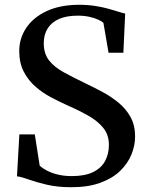

<svg xmlns="http://www.w3.org/2000/svg" viewBox="-20 -772 616 803"><path d="M278 11Q220 11 174.8 0.2Q129.5 -10.5 98.5 -21.8Q67.5 -33 51 -34.5L61 -210H125.5L146 -79Q158 -68 177.2 -58Q196.5 -48 222.5 -41.8Q248.5 -35.5 280 -35.5Q335 -35.5 369.2 -52.2Q403.5 -69 419.5 -98.5Q435.5 -128 435.5 -166Q435.5 -208 412 -237Q388.5 -266 348.2 -288.8Q308 -311.5 257.5 -333.5Q226.5 -347.5 192.5 -365.5Q158.5 -383.5 128.5 -409.5Q98.5 -435.5 79.5 -472Q60.5 -508.5 60.5 -558.5Q60.5 -612 90 -655.8Q119.5 -699.5 175 -725.5Q230.5 -751.5 309 -752Q347.5 -752 378.8 -747Q410 -742 434.2 -735.2Q458.5 -728.5 476 -722.8Q493.5 -717 503.5 -715.5L496 -551.5H434L412.5 -676.5Q406.5 -682.5 391.5 -689.5Q376.5 -696.5 354.5 -701.5Q332.5 -706.5 305 -706.5Q258 -706.5 226.5 -692.5Q195 -678.5 179 -652.5Q163 -626.5 163 -591.5Q163 -547.5 185.2 -519.2Q207.5 -491 247 -469.5Q286.5 -448 336 -424Q371 -407.5 407.5 -388Q444 -368.5 475.2 -343Q506.5 -317.5 525.8 -282.8Q545 -248 545 -201.5Q545 -163.5 529.8 -126Q514.5 -88.5 482.8 -57.5Q451 -26.5 400.2 -7.8Q349.5 11 278 11Z"/></svg>

Font: Merriweather 60pt Medium
Style: Regular
Weight: 500
Version: Version 2.100